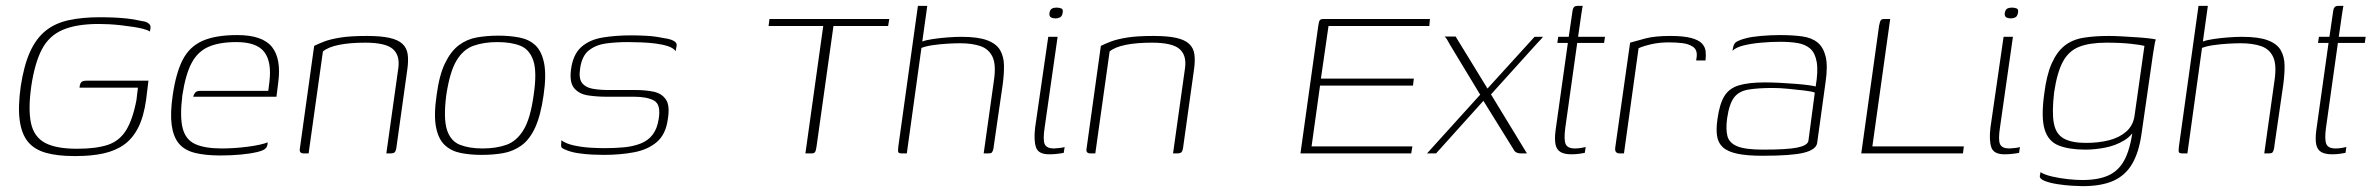

<svg xmlns="http://www.w3.org/2000/svg" viewBox="-20 -525 8115 657"><path d="M233 9Q177 9 137.5 -2Q98 -13 76 -39.5Q54 -66 47.5 -112.5Q41 -159 51 -230Q62 -302 83 -348Q104 -394 136.5 -420Q169 -446 215.5 -456Q262 -466 321 -466Q346 -466 369.5 -465Q393 -464 416 -461.5Q439 -459 460 -454Q476 -452 483.5 -448Q491 -444 493.5 -439Q496 -434 495 -429L493 -417Q486 -422 471 -426Q456 -430 436 -433Q416 -436 394.5 -438.5Q373 -441 353.5 -442Q334 -443 318 -443Q242 -443 195 -423Q148 -403 123.5 -356.5Q99 -310 87 -230Q76 -151 86 -104Q96 -57 133.5 -36.5Q171 -16 244 -16Q308 -16 348 -29Q388 -42 411 -78.5Q434 -115 447 -183Q449 -198 450 -209Q451 -220 452 -225H252Q253 -235 255.5 -240Q258 -245 263 -247Q268 -249 278 -249H488L480 -184Q472 -126 453 -88.5Q434 -51 404.5 -30Q375 -9 334 0Q293 9 241 9Q239 9 237 9Q235 9 233 9Z M734 7Q682 7 646.5 -2Q611 -11 592 -34Q573 -57 567.5 -97Q562 -137 571 -199Q582 -275 605 -320Q628 -365 672.5 -385Q717 -405 792 -405Q878 -405 910.5 -364.5Q943 -324 932 -242L926 -194H641Q643 -202 648 -208Q653 -214 664 -214H898L902 -246Q910 -314 884 -347.5Q858 -381 789 -381Q731 -381 694 -365Q657 -349 636 -310Q615 -271 604 -199Q595 -126 605 -86.5Q615 -47 648 -32Q681 -17 739 -17Q759 -17 782 -18.5Q805 -20 828 -23Q851 -26 869 -30Q887 -34 896 -38L895 -29Q894 -22 887.5 -16Q881 -10 861 -5Q836 1 803 4Q770 7 734 7Z M1020 0Q1003 0 1006 -16L1055 -368Q1071 -376 1091 -383.5Q1111 -391 1145 -396.5Q1179 -402 1235 -402Q1283 -402 1312.5 -395.5Q1342 -389 1357 -375Q1372 -361 1375 -339.5Q1378 -318 1374 -289L1336 -17Q1335 -12 1333 -7.5Q1331 -3 1326.5 -1.5Q1322 0 1315 0H1302L1343 -292Q1349 -336 1324 -357.5Q1299 -379 1230 -379Q1177 -379 1140 -371.5Q1103 -364 1085 -349L1036 0Z M1628 5Q1589 5 1556.5 -1.5Q1524 -8 1502 -28.5Q1480 -49 1472 -90Q1464 -131 1474 -199Q1483 -268 1503 -309Q1523 -350 1550.5 -370.5Q1578 -391 1612 -397Q1646 -403 1686 -403Q1725 -403 1758 -396.5Q1791 -390 1812.5 -369.5Q1834 -349 1842 -308Q1850 -267 1840 -199Q1830 -129 1811 -88Q1792 -47 1764 -27Q1736 -7 1702 -1Q1668 5 1628 5ZM1631 -17Q1678 -17 1713 -29.5Q1748 -42 1771.5 -80.5Q1795 -119 1806 -199Q1818 -279 1805 -317.5Q1792 -356 1760.5 -368.5Q1729 -381 1682 -381Q1636 -381 1600.5 -368.5Q1565 -356 1542 -317.5Q1519 -279 1507 -199Q1497 -119 1509.5 -80.5Q1522 -42 1554 -29.5Q1586 -17 1631 -17Z M2046 5Q2032 5 2007.5 4Q1983 3 1957 -1Q1931 -5 1912 -14Q1905 -17 1902.5 -19.5Q1900 -22 1900 -28.5Q1900 -35 1901 -45Q1917 -33 1945.5 -27Q1974 -21 2002.5 -19.5Q2031 -18 2048 -18Q2085 -18 2116 -21Q2147 -24 2172.5 -34Q2198 -44 2213.5 -64.5Q2229 -85 2234 -118Q2242 -167 2218.5 -180.5Q2195 -194 2150 -194H2055Q2023 -194 1992.5 -198.5Q1962 -203 1945 -223Q1928 -243 1934 -288Q1941 -339 1969 -364Q1997 -389 2041.5 -396.5Q2086 -404 2142 -404Q2163 -404 2192 -402.5Q2221 -401 2249 -395Q2265 -393 2275.5 -389.5Q2286 -386 2291.5 -380.5Q2297 -375 2295 -367L2292 -350Q2284 -361 2265.5 -367Q2247 -373 2223.5 -376Q2200 -379 2175 -380Q2150 -381 2128 -381Q2090 -381 2055 -376.5Q2020 -372 1995.5 -353Q1971 -334 1965 -290Q1960 -257 1971.5 -241.5Q1983 -226 2007 -221.5Q2031 -217 2062 -217H2153Q2190 -217 2217.5 -211Q2245 -205 2259 -184Q2273 -163 2265 -116Q2258 -65 2227.5 -39Q2197 -13 2150 -4Q2103 5 2046 5Z M2613 -460H3023L3019 -436H2832L2774 -23Q2773 -16 2771.5 -10.5Q2770 -5 2767 -2.5Q2764 0 2757 0H2736L2797 -436H2610Z M3068 0Q3056 0 3054 -4Q3052 -8 3054 -24L3121 -505H3153L3136 -383Q3149 -388 3172.5 -391.5Q3196 -395 3222.5 -397Q3249 -399 3270 -399Q3327 -399 3358.5 -387Q3390 -375 3402.5 -353Q3415 -331 3415.5 -301.5Q3416 -272 3411 -235L3381 -28Q3380 -16 3377.5 -9.5Q3375 -3 3371.5 -1.5Q3368 0 3359 0H3346L3381 -249Q3389 -303 3376.5 -330Q3364 -357 3335.5 -367Q3307 -377 3265 -377Q3247 -377 3221.5 -375.5Q3196 -374 3172 -370.5Q3148 -367 3133 -361L3083 0Z M3570 3Q3533 3 3525 -21Q3517 -45 3522 -88L3567 -399H3599L3555 -91Q3548 -46 3555 -31.5Q3562 -17 3586 -17Q3592 -17 3605.5 -18.5Q3619 -20 3623 -22L3620 -2Q3616 -1 3609 0Q3602 1 3592 2Q3582 3 3570 3ZM3592 -462Q3583 -462 3576.5 -465.5Q3570 -469 3571 -480Q3573 -492 3579.5 -495.5Q3586 -499 3595 -499Q3605 -499 3612 -496Q3619 -493 3616 -480Q3614 -469 3607 -465.5Q3600 -462 3592 -462Z M3712 0Q3695 0 3698 -16L3747 -368Q3763 -376 3783 -383.5Q3803 -391 3837 -396.5Q3871 -402 3927 -402Q3975 -402 4004.5 -395.5Q4034 -389 4049 -375Q4064 -361 4067 -339.5Q4070 -318 4066 -289L4028 -17Q4027 -12 4025 -7.5Q4023 -3 4018.5 -1.5Q4014 0 4007 0H3994L4035 -292Q4041 -336 4016 -357.5Q3991 -379 3922 -379Q3869 -379 3832 -371.5Q3795 -364 3777 -349L3728 0Z M4430 0 4491 -437Q4493 -445 4493.5 -449.5Q4494 -454 4497.5 -457Q4501 -460 4508 -460H4873L4871 -436H4526L4500 -256H4818L4815 -232H4497L4468 -24H4813L4809 0Z M4863 0 5045 -201 4941 -373Q4935 -384 4931.5 -390Q4928 -396 4923 -400H4961L5070 -222L5231 -399H5260Q5256 -394 5251 -388.5Q5246 -383 5241 -378L5082 -202L5205 0H5184Q5176 0 5169.5 -3Q5163 -6 5159 -14L5056 -180L4894 0Z M5357 3Q5334 3 5320.5 -4.5Q5307 -12 5303 -30Q5299 -48 5303 -79L5345 -378H5309L5312 -399H5348L5360 -481Q5361 -492 5363.5 -497Q5366 -502 5370 -503.5Q5374 -505 5379 -505H5396Q5396 -505 5394.5 -498Q5393 -491 5391 -476L5380 -399H5472L5469 -378H5377L5336 -86Q5331 -47 5337.5 -32Q5344 -17 5369 -17Q5381 -17 5391.5 -19Q5402 -21 5406 -22L5403 -2Q5398 -1 5385.5 1Q5373 3 5357 3Z M5537 0H5523Q5515 0 5510.5 -4Q5506 -8 5507 -19L5558 -379Q5578 -385 5610.5 -393.5Q5643 -402 5695 -402Q5741 -402 5767 -395Q5793 -388 5804 -376Q5815 -364 5816.5 -349Q5818 -334 5816 -318H5784L5786 -332Q5788 -355 5773 -365Q5758 -375 5736 -377.5Q5714 -380 5691 -380Q5659 -380 5632 -374Q5605 -368 5587 -360Z M6011 8Q5958 8 5925 1Q5892 -6 5875.5 -21Q5859 -36 5855.5 -60Q5852 -84 5857 -118Q5864 -169 5880.5 -196Q5897 -223 5930.5 -233Q5964 -243 6019 -243Q6044 -243 6072 -241.5Q6100 -240 6125.5 -238Q6151 -236 6169 -233.5Q6187 -231 6193 -229Q6202 -282 6196.5 -313Q6191 -344 6174.5 -358.5Q6158 -373 6132 -377.5Q6106 -382 6073 -382Q6040 -382 6006.5 -379Q5973 -376 5946.5 -369.5Q5920 -363 5908 -351L5910 -360Q5912 -378 5926.5 -384.5Q5941 -391 5954 -394Q5972 -399 6005 -402Q6038 -405 6071 -405Q6114 -405 6146.5 -400.5Q6179 -396 6199 -380Q6219 -364 6227 -332Q6235 -300 6227 -245L6198 -35Q6194 -13 6153 -2.5Q6112 8 6011 8ZM6013 -13Q6096 -13 6130 -20Q6164 -27 6168 -42L6190 -208Q6182 -212 6156.5 -215Q6131 -218 6100.5 -221Q6070 -224 6047 -224Q5996 -224 5963 -218.5Q5930 -213 5913.5 -191Q5897 -169 5890 -120Q5885 -83 5891 -59.5Q5897 -36 5924.5 -24.5Q5952 -13 6013 -13Z M6448 -460 6387 -24H6700L6697 0H6349L6410 -437Q6412 -445 6413 -449.5Q6414 -454 6417 -457Q6420 -460 6427 -460Z M6839 3Q6802 3 6794 -21Q6786 -45 6791 -88L6836 -399H6868L6824 -91Q6817 -46 6824 -31.5Q6831 -17 6855 -17Q6861 -17 6874.5 -18.5Q6888 -20 6892 -22L6889 -2Q6885 -1 6878 0Q6871 1 6861 2Q6851 3 6839 3ZM6861 -462Q6852 -462 6845.5 -465.5Q6839 -469 6840 -480Q6842 -492 6848.5 -495.5Q6855 -499 6864 -499Q6874 -499 6881 -496Q6888 -493 6885 -480Q6883 -469 6876 -465.5Q6869 -462 6861 -462Z M7106 112Q7094 112 7069.5 110.5Q7045 109 7019.5 105Q6994 101 6976.5 94Q6959 87 6960 77Q6961 74 6961.5 70Q6962 66 6962 64Q6976 73 7002 79Q7028 85 7056 88Q7084 91 7105 91Q7164 91 7199.5 73Q7235 55 7254 13.5Q7273 -28 7280 -98L7294 -99Q7279 -63 7249.5 -45Q7220 -27 7184.5 -20Q7149 -13 7116 -13Q7061 -13 7025 -27Q6989 -41 6976.5 -82Q6964 -123 6975 -203Q6983 -268 7000.5 -307.5Q7018 -347 7044 -368Q7070 -389 7107.5 -395.5Q7145 -402 7196 -402Q7217 -402 7242 -400.5Q7267 -399 7290.5 -397.5Q7314 -396 7331.5 -394Q7349 -392 7357 -390Q7355 -386 7352.5 -371.5Q7350 -357 7347 -338Q7344 -319 7342 -303L7308 -67Q7299 -3 7275.5 36.5Q7252 76 7211 94Q7170 112 7106 112ZM7118 -36Q7161 -36 7196.5 -45Q7232 -54 7255.5 -74.5Q7279 -95 7284 -128L7318 -368Q7308 -371 7273 -375Q7238 -379 7188 -379Q7131 -379 7095 -365Q7059 -351 7039 -314Q7019 -277 7009 -209Q7001 -141 7008 -103.5Q7015 -66 7042 -51Q7069 -36 7118 -36Z M7450 0Q7438 0 7436 -4Q7434 -8 7436 -24L7503 -505H7535L7518 -383Q7531 -388 7554.5 -391.5Q7578 -395 7604.5 -397Q7631 -399 7652 -399Q7709 -399 7740.5 -387Q7772 -375 7784.5 -353Q7797 -331 7797.5 -301.5Q7798 -272 7793 -235L7763 -28Q7762 -16 7759.5 -9.5Q7757 -3 7753.5 -1.5Q7750 0 7741 0H7728L7763 -249Q7771 -303 7758.5 -330Q7746 -357 7717.5 -367Q7689 -377 7647 -377Q7629 -377 7603.5 -375.5Q7578 -374 7554 -370.5Q7530 -367 7515 -361L7465 0Z M7960 3Q7937 3 7923.5 -4.5Q7910 -12 7906 -30Q7902 -48 7906 -79L7948 -378H7912L7915 -399H7951L7963 -481Q7964 -492 7966.5 -497Q7969 -502 7973 -503.5Q7977 -505 7982 -505H7999Q7999 -505 7997.5 -498Q7996 -491 7994 -476L7983 -399H8075L8072 -378H7980L7939 -86Q7934 -47 7940.5 -32Q7947 -17 7972 -17Q7984 -17 7994.5 -19Q8005 -21 8009 -22L8006 -2Q8001 -1 7988.5 1Q7976 3 7960 3Z"/></svg>

Font: Genos Thin ExtraLight
Style: Italic
Weight: 250
Italic angle: -8°
Version: Version 1.010